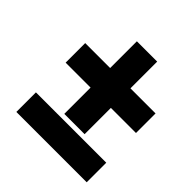

<svg xmlns="http://www.w3.org/2000/svg" viewBox="-172 -775 909 909"><g transform="rotate(45 283.0 -320.0)"><path d="M540 -461V-330H372V-154H236V-330H69V-461H236V-640H372V-461ZM69 -131H540V0H69Z"/></g></svg>

Font: Noto Sans Display Black
Style: Italic
Weight: 900
Italic angle: -12°
Designer: Monotype Design team
Foundry: Monotype Imaging Inc.
Version: Version 1.000